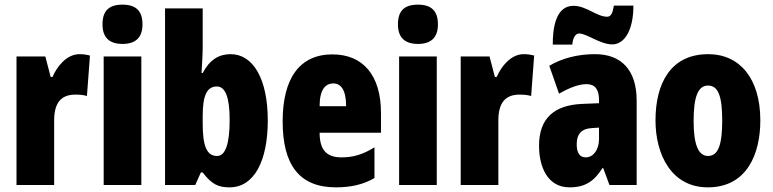

<svg xmlns="http://www.w3.org/2000/svg" viewBox="-20 -796 3324 826"><path d="M322 -563C267 -563 225 -510 206 -465H198L175 -553H51V0H213V-278C213 -350 240 -389 304 -389C325 -389 341 -387 354 -383L367 -557C347 -562 335 -563 322 -563Z M507 -776C447 -776 421 -748 421 -691C421 -635 450 -607 507 -607C564 -607 593 -635 593 -691C593 -747 567 -776 507 -776ZM588 -553H426V0H588Z M852 -588V-760H690V0H820L844 -54H852C891 -3 919 10 968 10C1072 10 1132 -101 1132 -278C1132 -455 1070 -563 972 -563C922 -563 882 -539 852 -482H847C850 -532 852 -567 852 -588ZM913 -424C950 -424 968 -376 968 -280C968 -175 949 -125 914 -125C870 -125 852 -166 852 -265V-297C852 -385 870 -424 913 -424Z M1410 -562C1269 -562 1196 -459 1196 -274C1196 -90 1265 10 1425 10C1489 10 1543 -2 1591 -30V-162C1540 -131 1500 -119 1449 -119C1385 -119 1355 -151 1355 -225H1619V-310C1619 -472 1542 -562 1410 -562ZM1414 -437C1447 -437 1469 -409 1469 -339H1355C1355 -411 1380 -437 1414 -437Z M1778 -776C1718 -776 1692 -748 1692 -691C1692 -635 1721 -607 1778 -607C1835 -607 1864 -635 1864 -691C1864 -747 1838 -776 1778 -776ZM1859 -553H1697V0H1859Z M2233 -563C2178 -563 2136 -510 2117 -465H2109L2086 -553H1962V0H2124V-278C2124 -350 2151 -389 2215 -389C2236 -389 2252 -387 2265 -383L2278 -557C2258 -562 2246 -563 2233 -563Z M2358 -604H2442C2445 -640 2460 -652 2471 -652C2504 -652 2562 -605 2614 -605C2665 -605 2705 -663 2705 -772H2621C2616 -741 2609 -724 2592 -724C2547 -724 2503 -771 2447 -771C2367 -771 2358 -666 2358 -604ZM2540 -563C2464 -563 2397 -545 2343 -513L2385 -393C2434 -421 2472 -434 2504 -434C2540 -434 2557 -411 2557 -366V-352L2485 -349C2364 -344 2299 -287 2299 -169C2299 -79 2335 10 2430 10C2499 10 2536 -17 2572 -73H2575L2602 0H2719V-363C2719 -498 2650 -563 2540 -563ZM2527 -245 2557 -247V-198C2557 -151 2532 -119 2500 -119C2474 -119 2461 -138 2461 -176C2461 -220 2483 -243 2527 -245Z M3251 -278C3251 -460 3161 -563 3027 -563C2865 -563 2800 -437 2800 -278C2800 -132 2868 10 3025 10C3195 10 3251 -136 3251 -278ZM2964 -276C2964 -380 2983 -428 3026 -428C3071 -428 3087 -379 3087 -278C3087 -176 3071 -125 3026 -125C2983 -125 2964 -177 2964 -276Z"/></svg>

Font: Noto Sans Lao ExtraCondensed Black
Style: Regular
Weight: 900
Width: 2
Designer: Monotype Design Team
Foundry: Monotype Imaging Inc.
Version: Version 2.003